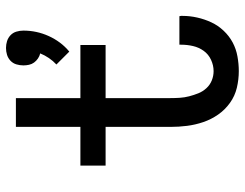

<svg xmlns="http://www.w3.org/2000/svg" viewBox="-108 -700 816 640"><g transform="rotate(-90 300.0 -380.0)"><path d="M448 -557 405 -600Q417 -611 426.5 -625Q436 -639 442 -654Q433 -656 425 -661.5Q417 -667 411.5 -674.5Q406 -682 404 -691.5Q402 -701 402 -710Q402 -722 405.5 -733.5Q409 -745 417.5 -753Q426 -761 437 -764.5Q448 -768 460 -768Q472 -768 483 -764.5Q494 -761 502.5 -753Q511 -745 514.5 -733.5Q518 -722 518 -710Q518 -688 513.5 -667Q509 -646 500 -626Q491 -606 478 -588.5Q465 -571 448 -557ZM383 8Q355 8 327.5 1.5Q300 -5 277 -21.5Q254 -38 238 -61Q222 -84 213 -110.5Q204 -137 200.5 -164.5Q197 -192 197 -220V-436H68V-520H197V-735H293V-520H470V-436H293V-220Q293 -204 294 -188.5Q295 -173 299 -157.5Q303 -142 309 -127Q315 -112 326 -100Q337 -88 352 -82Q367 -76 383 -76Q402 -76 420.5 -84.5Q439 -93 450.5 -109Q462 -125 466.5 -144.5Q471 -164 471 -184Q471 -185 471 -187Q471 -189 471 -190H566Q567 -187 567 -184.5Q567 -182 567 -179Q567 -155 561.5 -130.5Q556 -106 545.5 -83.5Q535 -61 517.5 -42.5Q500 -24 478.5 -12.5Q457 -1 432 3.5Q407 8 383 8Z"/></g></svg>

Font: Zed Mono Medium Extended
Style: Regular
Weight: 500
Width: 7
Monospace: yes
Designer: Belleve Invis
Foundry: Belleve Invis
Version: Version 1.0.0; ttfautohint (v1.8.4)